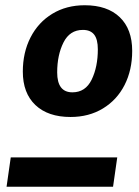

<svg xmlns="http://www.w3.org/2000/svg" viewBox="-20 -712 531 732"><path d="M484 -518Q484 -445 455 -388Q426 -331 372.5 -298.5Q319 -266 249 -266Q163 -266 115 -311.5Q67 -357 67 -439Q67 -512 96.5 -569.5Q126 -627 179.5 -659.5Q233 -692 303 -692Q389 -692 436.5 -646.5Q484 -601 484 -518ZM198 -436Q198 -360 256 -360Q306 -360 329.5 -408.5Q353 -457 353 -524Q353 -562 339 -580Q325 -598 296 -598Q246 -598 222 -550Q198 -502 198 -436ZM21 -112H427L411 0H5Z"/></svg>

Font: Fira Sans SemiBold
Style: Italic
Weight: 600
Italic angle: -8°
Designer: bBox Type GmbH & Carrois Corporate GbR & Edenspiekermann AG
Foundry: bBox Type GmbH & Carrois Corporate GbR & Edenspiekermann AG
Version: Version 4.301